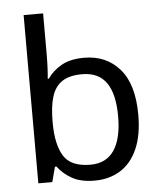

<svg xmlns="http://www.w3.org/2000/svg" viewBox="-54 -807 723 864"><g transform="rotate(-5 307.5 -375.0)"><path d="M173 -575Q173 -541 171.5 -511.5Q170 -482 168 -465H173Q196 -499 236 -522Q276 -545 339 -545Q439 -545 499.5 -475.5Q560 -406 560 -268Q560 -176 532.5 -114Q505 -52 455 -21Q405 10 339 10Q276 10 236 -13Q196 -36 173 -68H166L148 0H85V-760H173ZM324 -472Q267 -472 234 -450.5Q201 -429 187 -384.5Q173 -340 173 -271V-267Q173 -168 205.5 -115.5Q238 -63 326 -63Q398 -63 433.5 -116Q469 -169 469 -269Q469 -370 433.5 -421Q398 -472 324 -472Z"/></g></svg>

Font: Noto Sans Hebrew
Style: Regular
Weight: 400
Designer: Monotype Design Team
Foundry: Monotype Imaging Inc.
Version: Version 2.003;January 10, 2023;FontCreator 14.0.0.2877 64-bi